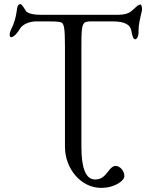

<svg xmlns="http://www.w3.org/2000/svg" viewBox="-20 -714 713 934"><path d="M27 -546C27 -539 29 -533 34 -533C49 -533 69 -560 75 -571C89 -597 125 -610 157 -610H204C238 -610 256 -610 275 -606C291 -603 296 -581 296 -490V0C296 107 374 200 472 200C540 200 585 164 585 143C585 116 563 93 542 93C531 93 519 102 507 119C483 151 467 159 442 159C395 159 376 98 376 1V-495C376 -605 381 -610 426 -610H527C591 -610 614 -592 619 -564C624 -538 628 -523 638 -523C648 -523 654 -543 654 -555V-567C654 -593 661 -623 670 -660C670 -662 671 -666 671 -669C671 -679 668 -692 664 -692C649 -692 634 -670 614 -656C604 -649 585 -642 556 -642H175C147 -642 113 -648 105 -662C99 -673 85 -694 80 -694C75 -694 66 -693 63 -671C57 -629 51 -604 32 -566C29 -560 27 -552 27 -546Z"/></svg>

Font: EB Garamond
Style: Regular
Weight: 400
Designer: Georg Duffner and Octavio Pardo
Foundry: Georg Duffner
Version: Version 1.000;PS 001.000;hotconv 1.0.88;makeotf.lib2.5.64775